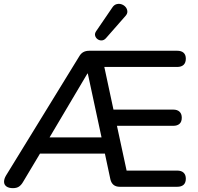

<svg xmlns="http://www.w3.org/2000/svg" viewBox="-20 -968 1027 995"><path d="M47 7Q25 7 13 -2Q1 -11 1 -26Q1 -41 11 -58L390 -675Q399 -691 412 -698Q425 -705 443 -705H898Q920 -705 931.5 -694.5Q943 -684 943 -664Q943 -643 931.5 -632Q920 -621 898 -621H490L514 -652L574 -372L538 -400H878Q899 -400 910.5 -389Q922 -378 922 -358Q922 -337 910.5 -326.5Q899 -316 878 -316H556L580 -344L643 -52L604 -84H898Q920 -84 931.5 -73Q943 -62 943 -42Q943 -21 931.5 -10.5Q920 0 898 0H601Q561 0 552 -39L517 -203L553 -172H164L204 -200L100 -26Q91 -10 79 -1.5Q67 7 47 7ZM433 -587 222 -231 213 -256H531L512 -229L435 -587ZM529 -770Q519 -759 507 -758.5Q495 -758 485.5 -765Q476 -772 473 -783Q470 -794 478 -806L562 -929Q571 -943 584.5 -946.5Q598 -950 610.5 -945.5Q623 -941 631 -931.5Q639 -922 640 -909.5Q641 -897 630 -885Z"/></svg>

Font: Nunito SemiBold
Style: Regular
Weight: 600
Designer: Vernon Adams
Foundry: Vernon Adams
Version: Version 3.602